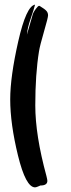

<svg xmlns="http://www.w3.org/2000/svg" viewBox="-20 -752 304 827"><path d="M96 -603Q121 -688 122 -693Q125 -701 134.5 -714Q144 -727 149 -727L153 -725Q173 -713 180 -705Q187 -697 187 -686Q187 -676 169.5 -616Q152 -556 148 -531Q132 -432 132 -298Q132 -170 180 6Q184 22 184 27Q184 47 154 47Q152 48 143.5 51.5Q135 55 131 55Q91 55 57.5 -82Q24 -219 24 -324Q24 -421 58.5 -573.5Q93 -726 131 -732Q127 -715 112.5 -673Q98 -631 96 -603Z"/></svg>

Font: Because We Create
Style: Regular
Weight: 400
Designer: Liz Wetzel, Aaron Williamson, Russ McMullin
Foundry: Red Hat
Version: Version 1.000